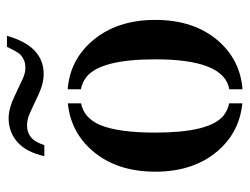

<svg xmlns="http://www.w3.org/2000/svg" viewBox="-103 -604 720 554"><g transform="rotate(-90 257.0 -327.0)"><path d="M235.8 12.2Q152.3 3.9 98.6 -58.6Q38.6 -128.4 38.6 -238.8Q38.6 -350.1 98.6 -419.9Q152.8 -482.9 235.8 -491.2V-453.1Q192.9 -444.8 172.9 -397Q151.4 -344.2 151.4 -238.8Q151.4 -84 199.2 -43Q215.3 -29.8 235.8 -25.9ZM276.4 -25.4Q362.8 -40 362.8 -238.8Q362.8 -396.5 312 -437.5Q295.9 -450.2 276.4 -453.6V-491.7Q359.4 -485.4 415 -421.9Q476.6 -351.1 476.6 -238.8Q476.6 -127 416 -57.1Q360.4 6.3 276.4 12.7ZM430.7 -667Q400.9 -561 320.3 -561Q292 -561 257.8 -577.4Q223.6 -593.8 206.3 -601.3Q189 -608.9 173.8 -608.9Q158.7 -608.9 149.2 -604.5Q139.6 -600.1 132.8 -592.8Q123 -582 115.2 -559.1H83.5Q94.7 -610.8 123.8 -636.5Q152.8 -662.1 192.9 -662.1Q220.7 -662.1 255.4 -645.5Q290 -628.9 306.9 -621.3Q323.7 -613.8 337.6 -613.8Q351.6 -613.8 360.8 -617.9Q370.1 -622.1 377 -628.9Q384.8 -637.2 398.9 -667Z"/></g></svg>

Font: Stardos Stencil
Style: Regular
Weight: 400
Version: Version 1.000